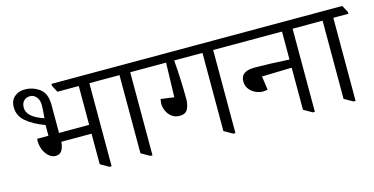

<svg xmlns="http://www.w3.org/2000/svg" viewBox="-71 -995 2661 1366"><g transform="rotate(-15 1260.0 -312.0)"><path d="M723 -593V-580H612V32H597L534 -4V-229H312Q309 -192 294.5 -167Q280 -142 247 -142Q222 -142 200 -160.5Q178 -179 164 -209Q150 -242 150 -277Q150 -288 151 -294H234V-373Q148 -405 98 -447.5Q48 -490 48 -554Q48 -602 78.5 -629Q109 -656 155 -656Q216 -656 264 -620.5Q312 -585 312 -502V-294H534V-580H377L350 -631V-645H695ZM239 -422Q245 -484 245 -519Q245 -554 226 -577Q207 -600 179 -600Q152 -600 134 -582.5Q116 -565 116 -532Q116 -462 239 -422Z M1024 -593V-580H913V32H898L834 -4V-580H719L692 -631V-645H996Z M1635 -593V-580H1524V32H1509L1445 -4V-580H1237Q1249 -424 1249 -291Q1249 -252 1233.5 -220.5Q1218 -189 1174 -189Q1139 -189 1115 -208Q1091 -227 1079.5 -254Q1068 -281 1068 -304Q1068 -323 1073 -340L1170 -327L1177 -580H1020L993 -631V-645H1607Z M2220 -593V-580H2109V32H2094L2031 -4V-314L1811 -308L1825 -208Q1813 -203 1788 -203Q1766 -203 1739 -214.5Q1712 -226 1692.5 -250Q1673 -274 1673 -309Q1673 -383 1775 -383Q1878 -383 2031 -374V-580H1631L1604 -631V-645H2192Z M2520 -593V-580H2409V32H2394L2330 -4V-580H2215L2188 -631V-645H2492Z"/></g></svg>

Font: Grenzecho Serif
Style: Serif-Regular
Weight: 400
Designer: Dan Reynolds
Foundry: Dan Reynolds
Version: Version 1.001; ttfautohint (v1.1) -l 5 -r 5 -G 72 -x 0 -D la